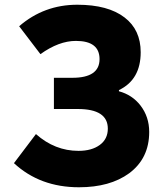

<svg xmlns="http://www.w3.org/2000/svg" viewBox="-20 -778 687 812"><path d="M39 -88 132 -211Q212 -140 312 -140Q368 -140 402 -165Q436 -190 436 -234Q436 -317 309 -317H208V-449H286Q401 -449 401 -528Q401 -605 301 -605Q229 -605 151 -549L61 -667Q166 -758 307 -758Q437 -758 507 -704Q575 -652 575 -557Q575 -441 483 -397V-392Q539 -377 574 -332Q611 -284 611 -220Q611 -108 526 -45Q445 14 314 14Q149 14 39 -88Z"/></svg>

Font: KaiGen Gothic KR Heavy
Style: Heavy
Weight: 900
Designer: Ryoko NISHIZUKA  (kana & ideographs); Paul D. Hunt (Latin, Greek & Cyrillic); Wenlong ZHANG  (bopomofo); Sandoll Communi
Foundry: Adobe Systems Incorporated
Version: Version 1.002 March 28, 2018